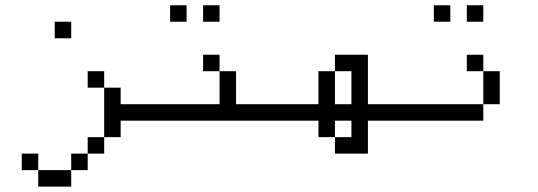

<svg xmlns="http://www.w3.org/2000/svg" viewBox="-20 -645 2040 728"><path d="M500 -187.5V-250H437.5V-312.5H375V-125H312.5V-62.5H250V0H125V62.5H250V0H312.5V-62.5H375V-125H437.5V-187.5ZM250 -500V-562.5H187.5V-500ZM125 0V-62.5H62.5V0ZM375 -312.5V-375H312.5V-312.5Z M1000 -187.5V-250H875Q875 -250 875 -375H812.5Q812.5 -375 812.5 -250H500V-187.5ZM687.5 -562.5V-625H625V-562.5ZM812.5 -562.5V-625H750V-562.5ZM812.5 -375V-437.5H750V-375Z M1500 -187.5V-250H1375V-437.5H1250V-375H1187.5Q1187.5 -375 1187.5 -250H1000V-187.5H1187.5V-125H1250V-62.5H1375Q1375 -62.5 1375 -187.5ZM1250 -125V-187.5H1312.5V-125ZM1250 -250Q1250 -250 1250 -375H1312.5Q1312.5 -375 1312.5 -250Z M1687.5 -562.5V-625H1625V-562.5ZM1812.5 -562.5V-625H1750V-562.5ZM1812.5 -250H1500V-187.5H1812.5ZM1812.5 -250H1875Q1875 -250 1875 -375H1812.5Q1812.5 -375 1812.5 -250ZM1812.5 -375V-437.5H1750V-375Z"/></svg>

Font: CalcUnifontExMono
Style: Regular
Weight: 500
Version: Version 15.0.06